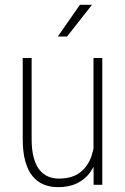

<svg xmlns="http://www.w3.org/2000/svg" viewBox="-20 -770 522 800"><path d="M369.6 -122.1V-528.3H406.2V0H370.1ZM375.5 -211.4 398.4 -212.4Q398.4 -164.6 388.2 -124Q377.9 -83.5 356.7 -53.5Q335.4 -23.4 302 -6.8Q268.6 9.8 221.7 9.8Q189 9.8 162.1 -1.2Q135.3 -12.2 115.7 -35.9Q96.2 -59.6 85.4 -97.9Q74.7 -136.2 74.7 -191.4V-528.3H111.8V-190.4Q111.8 -144.5 120.6 -112.8Q129.4 -81.1 144.8 -62Q160.2 -43 180.7 -34.4Q201.2 -25.9 224.6 -25.9Q281.7 -25.9 314.7 -52.2Q347.7 -78.6 361.6 -121.1Q375.5 -163.6 375.5 -211.4ZM220.7 -617.7 313 -750H363.3L259.3 -617.7Z"/></svg>

Font: Roboto Condensed ExtraLight
Style: Regular
Weight: 250
Designer: Christian Robertson
Foundry: Google
Version: Version 3.008; 2023